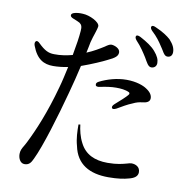

<svg xmlns="http://www.w3.org/2000/svg" viewBox="-85 -832 920 943"><g transform="rotate(10 375.0 -361.0)"><path d="M591 -591C604 -569 613 -548 629 -548C644 -548 655 -558 655 -574C655 -591 648 -608 629 -630C612 -650 585 -668 551 -686C539 -692 531 -692 529 -687C526 -682 528 -674 536 -665C560 -640 577 -613 591 -591ZM47 -553C71 -489 107 -471 153 -471C176 -471 203 -474 227 -479C219 -443 211 -405 202 -374C166 -242 126 -148 92 -80C87 -71 85 -66 81 -60C72 -45 66 -34 66 -17C66 6 78 28 98 28C121 28 130 15 140 -7C173 -75 220 -232 253 -355C266 -401 278 -452 288 -495C339 -513 393 -537 410 -546C449 -564 461 -575 461 -593C461 -613 432 -624 417 -624C409 -624 398 -617 387 -609C363 -594 337 -578 303 -564C308 -586 311 -603 314 -618C319 -638 324 -652 328 -664C333 -680 337 -692 338 -702C338 -723 287 -748 253 -749C238 -750 226 -749 213 -746C201 -743 196 -738 196 -732C196 -726 201 -721 212 -717C223 -713 234 -708 244 -703C255 -695 259 -686 257 -664C255 -634 248 -589 239 -541C212 -534 180 -528 148 -529C119 -529 99 -540 70 -568C61 -578 53 -580 49 -576C44 -571 43 -564 47 -553ZM326 -210 335 -211C338 -185 345 -152 361 -122C387 -71 434 -49 499 -49C547 -49 574 -57 593 -62C603 -65 610 -67 616 -67C636 -67 659 -57 659 -30C659 -9 641 2 617 8C593 15 561 20 515 20C421 20 355 -16 337 -105C327 -140 326 -177 326 -210ZM376 -416C377 -409 385 -407 398 -410C426 -416 453 -420 477 -420C499 -420 524 -418 542 -409C546 -407 548 -401 543 -396C535 -385 506 -359 483 -339C474 -331 471 -324 474 -318C477 -313 484 -313 496 -319C520 -333 547 -349 568 -357C588 -367 600 -369 613 -371C637 -373 653 -380 653 -398C653 -413 644 -428 622 -442C606 -453 571 -467 521 -467C472 -467 424 -452 388 -434C378 -429 374 -423 376 -416ZM603 -725C629 -701 644 -680 658 -658C662 -653 667 -644 671 -638C679 -624 686 -614 698 -614C713 -614 722 -624 722 -640C722 -659 714 -677 694 -699C678 -714 652 -731 617 -746C605 -752 597 -751 595 -746C592 -741 595 -733 603 -725Z"/></g></svg>

Font: 寒蝉锦书宋 CompactLight
Style: Bold
Weight: 400
Width: 4
Designer: 寒蝉锦书宋{Warren} 思源宋体{Ryoko NISHIZUKA 西塚涼子 (kana & ideographs); Frank Grießhammer (Latin, Greek & Cyrillic); Wenlong ZHANG 
Foundry: Adobe & ChillType
Version: Version 2.000;Glyphs 3.1.1 (3135)